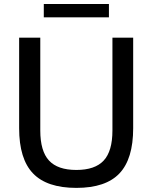

<svg xmlns="http://www.w3.org/2000/svg" viewBox="-20 -928 760 958"><path d="M75.5 -288V-740H181V-277Q181 -174 224.5 -127Q268 -80 361 -80Q454 -80 497.5 -127Q541 -174 541 -277V-740H644.5V-288Q644.5 -135 576 -62.8Q507.5 9.5 361 9.5Q214 9.5 144.8 -62.8Q75.5 -135 75.5 -288ZM198.5 -841.5V-908H523.5V-841.5Z"/></svg>

Font: Encode Sans Medium
Style: Regular
Weight: 500
Designer: Multiple Designers
Foundry: Impallari Type
Version: Version 2.000